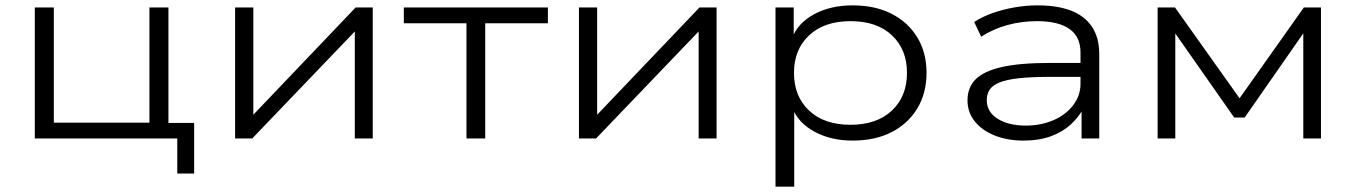

<svg xmlns="http://www.w3.org/2000/svg" viewBox="-20 -517 5063 717"><path d="M642 131V0H110V-489H181V-59H538V-489H609V-58H705V131Z M858 0V-489H926V-77H915L1308 -489H1372V0H1305V-411H1316L922 0Z M1722 0V-430H1488V-489H2026V-430H1792V0Z M2142 0V-489H2210V-77H2199L2592 -489H2656V0H2589V-411H2600L2206 0Z M2876 180V-489H2944V-373H2937Q2959 -431 3020.5 -464Q3082 -497 3164 -497Q3248 -497 3309.5 -465.5Q3371 -434 3405.5 -377.5Q3440 -321 3440 -245Q3440 -169 3405.5 -112Q3371 -55 3309.5 -23.5Q3248 8 3164 8Q3083 8 3022 -25Q2961 -58 2939 -114H2946V180ZM3156 -51Q3254 -51 3310.5 -104Q3367 -157 3367 -245Q3367 -332 3311 -385Q3255 -438 3156 -438Q3058 -438 3001.5 -385Q2945 -332 2945 -245Q2945 -157 3001.5 -104Q3058 -51 3156 -51Z M3803 8Q3742 8 3694.5 -11Q3647 -30 3620 -64Q3593 -98 3593 -142Q3593 -190 3623 -220.5Q3653 -251 3720.5 -266.5Q3788 -282 3901 -282H4031V-230H3905Q3833 -230 3786.5 -225Q3740 -220 3713.5 -209.5Q3687 -199 3676 -182.5Q3665 -166 3665 -143Q3665 -99 3705.5 -73.5Q3746 -48 3811 -48Q3867 -48 3913.5 -68Q3960 -88 3987.5 -124Q4015 -160 4015 -204V-321Q4015 -380 3973.5 -409Q3932 -438 3853 -438Q3795 -438 3742 -423.5Q3689 -409 3644 -380L3618 -435Q3649 -455 3687.5 -468.5Q3726 -482 3769 -489.5Q3812 -497 3855 -497Q3928 -497 3979 -477.5Q4030 -458 4057.5 -417.5Q4085 -377 4085 -315V0H4019V-114L4027 -115Q4010 -81 3979 -52.5Q3948 -24 3904 -8Q3860 8 3803 8Z M4303 0V-489H4368L4609 -150L4849 -489H4913V0H4847V-414H4862L4628 -78H4589L4353 -415H4369V0Z"/></svg>

Font: Nunito Sans 10pt Expanded Light
Style: Regular
Weight: 300
Width: 7
Designer: Vernon Adams
Foundry: Vernon Adams
Version: Version 3.101;gftools[0.9.27]